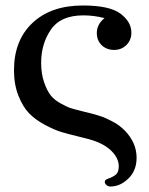

<svg xmlns="http://www.w3.org/2000/svg" viewBox="-20 -481 545 700"><path d="M31 -225Q31 -334 98.5 -397.5Q166 -461 282 -461Q380 -461 419.5 -431Q459 -401 459 -362Q459 -335 441 -317Q423 -299 396 -299Q369 -299 351 -316Q333 -333 333 -361Q333 -392 361 -415Q322 -425 284 -425Q201 -425 165.5 -373Q130 -321 130 -252Q130 -212 141 -180.5Q152 -149 165.5 -132.5Q179 -116 202 -103.5Q225 -91 235.5 -87.5Q246 -84 266 -79Q269 -78 289.5 -73Q310 -68 316 -66.5Q322 -65 340 -59.5Q358 -54 367 -49.5Q376 -45 390 -38Q404 -31 415 -22.5Q426 -14 436 -4Q478 40 478 94Q478 141 448 170Q418 199 383 199Q374 199 368 193.5Q362 188 362 182Q362 174 375 170Q388 166 400.5 157Q413 148 413 126Q413 96 387 70Q361 44 316 30Q304 26 267 17Q230 8 204.5 0.5Q179 -7 143.5 -26Q108 -45 85.5 -68.5Q63 -92 47 -132.5Q31 -173 31 -225Z"/></svg>

Font: CMU Serif
Style: Bold
Weight: 700
Version: Version 0.7.0